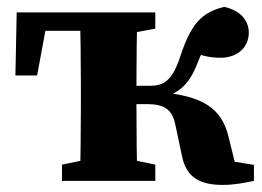

<svg xmlns="http://www.w3.org/2000/svg" viewBox="-20 -519 751 551"><path d="M24.2 -302.5H86.5L120 -483.4L58.7 -430.6H280.3V-483.4H27.9L24.2 -302.5ZM157.9 0H425.7V-46.5L330.1 -66.5H255.2L157.9 -46.5V0ZM209.1 0H374.5C372.5 -45 371.5 -147.4 371.5 -226.8V-266.5C371.5 -335.9 372.5 -438.4 374.5 -483.4H209.1C211.1 -438.4 212.1 -335.9 212.1 -273.4V-210C212.1 -147.4 211.1 -45 209.1 0ZM280.3 -416.8H318.5L425.7 -436.8V-483.4H280.3V-416.8ZM619.6 11.7C654.2 11.7 684.7 5 708.8 0V-45.8L559.5 -70.2L665.8 -4.7L635.8 -126.7C616 -209.2 560.6 -246.7 424.3 -255.4L440.2 -235.5C491.4 -251.4 521.8 -274.2 545.2 -334.2C557.6 -366.9 572 -394.4 593.4 -427.3L516.8 -379C546.6 -362 576 -353.2 613.2 -353.2C658 -353.2 693.7 -380.1 694 -425C694 -460.6 669.7 -488.7 623.9 -499.3C559.9 -484.4 528 -451.2 497.3 -356.7C473.5 -285.5 449.6 -272.7 408.3 -272.7H291.8V-220.2H402.5C451.4 -220.2 473.5 -204.2 482.3 -165.1L502.1 -71.9C514.8 -7.5 556.5 11.7 619.6 11.7Z"/></svg>

Font: Source Serif Variable
Style: Regular
Weight: 389
Designer: Frank Grießhammer
Foundry: Adobe Systems Incorporated
Version: Version 3.001;hotconv 1.0.111;makeotfexe 2.5.65597